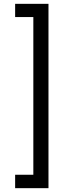

<svg xmlns="http://www.w3.org/2000/svg" viewBox="-20 -831 347 1002"><path d="M233 151H59V81H154V-742H59V-811H233Z"/></svg>

Font: DM Sans 24pt
Style: Regular
Weight: 400
Designer: Colophon Foundry, Jonny Pinhorn
Foundry: Colophon Foundry
Version: Version 4.004;gftools[0.9.30]